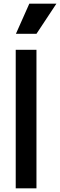

<svg xmlns="http://www.w3.org/2000/svg" viewBox="-20 -1029 328 1049"><path d="M66.9 -844.2 140.1 -1008.8H288.1L179.2 -844.2ZM65.9 0V-756.8H179.2V0Z"/></svg>

Font: Plus Jakarta Sans SemiBold
Style: Regular
Weight: 600
Designer: Gumpita Rahayu
Foundry: Tokotype
Version: Version 2.006